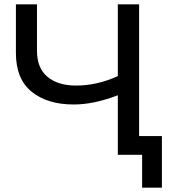

<svg xmlns="http://www.w3.org/2000/svg" viewBox="-20 -720 803 893"><path d="M627 0H528V-277Q417 -234 323 -234Q200 -234 127 -293.5Q54 -353 54 -473V-700H152V-484Q152 -403 201 -362.5Q250 -322 334 -322Q431 -322 528 -366V-700H627ZM733 153H641V0H528V-87H733Z"/></svg>

Font: Argentum Novus
Style: Regular
Weight: 400
Designer: Julieta Ulanovsky
Foundry: Julieta Ulanovsky
Version: Version 7.20;July 27, 2021;FontCreator 13.0.0.2683 64-bit